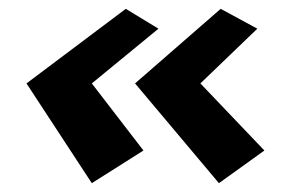

<svg xmlns="http://www.w3.org/2000/svg" viewBox="-20 -445 665 435"><path d="M188 -30 305 -104 188 -256 339 -380 265 -425 40 -256ZM476 -30 579 -104 434 -256 563 -380 480 -425 286 -256Z"/></svg>

Font: Hussar Milosc
Style: Bold
Weight: 700
Foundry: Cannot Into Space Fonts
Version: Version 1.02